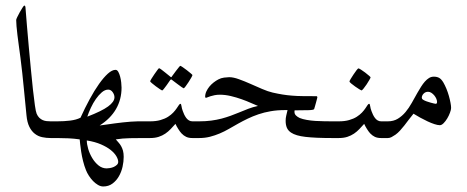

<svg xmlns="http://www.w3.org/2000/svg" viewBox="-20 -504 1706 701"><path d="M210 -30.8Q210 -24.9 209.2 -19.5Q208.5 -14.2 205.8 -9.8Q203.1 -5.4 197.8 -2.7Q192.4 0 183.1 0H165Q148.9 0 134 -3.2Q119.1 -6.3 107.2 -15.6Q95.2 -24.9 87.2 -41Q79.1 -57.1 76.7 -83Q74.7 -102.5 72.3 -127.7Q69.8 -152.8 67.1 -180.7Q64.5 -208.5 61.3 -237.3Q58.1 -266.1 54.7 -293Q51.8 -315.4 48.8 -336.7Q45.9 -357.9 43.7 -376Q41.5 -394 40.3 -408.2Q39.1 -422.4 39.1 -431.2Q39.1 -433.6 43.2 -442.1Q47.4 -450.7 52.5 -460Q57.6 -469.2 62.5 -476.6Q67.4 -483.9 68.8 -483.9Q69.8 -483.9 71.5 -481.9Q73.2 -480 73.2 -474.1Q75.2 -446.8 78.4 -409.7Q81.5 -372.6 85.2 -332Q88.9 -291.5 92.8 -251Q96.7 -210.4 100.3 -176.8Q104 -143.1 107.4 -119.4Q110.8 -95.7 113.8 -88.9Q117.7 -79.6 123.5 -74Q129.4 -68.4 136.2 -65.4Q143.1 -62.5 150.4 -61.8Q157.7 -61 165 -61H183.1Q192.4 -61 197.8 -58.3Q203.1 -55.7 205.8 -51.5Q208.5 -47.4 209.2 -42Q210 -36.6 210 -30.8Z M548.8 -30.8Q548.8 -24.9 548.1 -19.5Q547.4 -14.2 544.7 -9.8Q542 -5.4 536.6 -2.7Q531.2 0 522 0H503.9Q480.5 0 454.1 0.5Q427.7 1 402.8 4.9Q407.7 10.7 412.8 16.4Q418 22 422.1 29.3Q426.3 36.6 429 46.1Q431.6 55.7 431.6 68.8Q431.6 85.9 427.5 104.7Q423.3 123.5 414.1 139.6Q404.8 155.8 390.6 166.3Q376.5 176.8 356.9 176.8Q347.2 176.8 337.6 171.1Q328.1 165.5 319.8 157Q311.5 148.4 304.7 137.9Q297.9 127.4 293.9 117.2Q287.6 101.6 283.2 83.7Q278.8 65.9 276.4 50Q273.9 34.2 272.7 22Q271.5 9.8 271 4.9Q251 2 230.5 1Q210 0 189 0H170.9Q161.6 0 156.2 -2.7Q150.9 -5.4 148.2 -9.8Q145.5 -14.2 144.8 -19.5Q144 -24.9 144 -30.8Q144 -36.6 144.8 -42Q145.5 -47.4 148.2 -51.5Q150.9 -55.7 156.2 -58.3Q161.6 -61 170.9 -61H189Q213.9 -61 236.1 -63.7Q258.3 -66.4 273.9 -74.2Q290 -109.9 307.4 -141.8Q324.7 -173.8 341.6 -197.5Q358.4 -221.2 373.8 -235.1Q389.2 -249 401.9 -249Q407.7 -249 411.9 -241.7Q416 -234.4 418.7 -224.1Q421.4 -213.9 422.6 -202.6Q423.8 -191.4 423.8 -184.1Q423.8 -141.1 403.6 -106Q383.3 -70.8 343.8 -45.9Q345.2 -45.9 353 -47.1Q360.8 -48.3 372.6 -49.8Q384.3 -51.3 398.9 -53.5Q413.6 -55.7 428.5 -57.1Q443.4 -58.6 457.5 -59.8Q471.7 -61 482.9 -61H522Q531.2 -61 536.6 -58.3Q542 -55.7 544.7 -51.5Q547.4 -47.4 548.1 -42Q548.8 -36.6 548.8 -30.8ZM397.9 -148.9Q397.9 -158.2 391.4 -167.5Q384.8 -176.8 375 -176.8Q363.3 -176.8 351.8 -167Q340.3 -157.2 330.1 -142.6Q319.8 -127.9 311.8 -110.6Q303.7 -93.3 298.8 -78.1Q351.1 -98.1 374.5 -115.2Q397.9 -132.3 397.9 -148.9ZM411.6 86.9Q411.6 78.1 405 66.7Q398.4 55.2 384.5 43.9Q370.6 32.7 348.9 23.2Q327.1 13.7 296.9 8.8Q296.9 22 302 39.6Q307.1 57.1 316.7 73Q326.2 88.9 339.6 99.9Q353 110.8 369.6 110.8Q374 110.8 381.3 109.6Q388.7 108.4 395.3 105.5Q401.9 102.5 406.7 97.9Q411.6 93.3 411.6 86.9Z M728.5 -30.8Q728.5 -24.9 727.8 -19.5Q727.1 -14.2 724.4 -9.8Q721.7 -5.4 716.3 -2.7Q710.9 0 701.7 0H682.6Q668.9 0 659.7 -4.4Q650.4 -8.8 642.6 -17.1Q637.2 -22.9 630.9 -33Q624.5 -43 620.6 -51.8Q611.8 -42 603 -32.7Q594.2 -23.4 583.5 -16.1Q572.8 -8.8 559.3 -4.4Q545.9 0 527.8 0H509.8Q500.5 0 495.1 -2.7Q489.7 -5.4 487.1 -9.8Q484.4 -14.2 483.6 -19.5Q482.9 -24.9 482.9 -30.8Q482.9 -36.6 483.6 -42Q484.4 -47.4 487.1 -51.5Q489.7 -55.7 495.1 -58.3Q500.5 -61 509.8 -61H527.8Q549.8 -61 565.9 -65.7Q582 -70.3 593.5 -77.6Q605 -85 612.5 -93Q620.1 -101.1 625 -108.4Q629.9 -115.7 633.1 -120.4Q636.2 -125 638.7 -125Q641.6 -125 642.6 -116.7Q643.6 -108.4 647.5 -98.1Q649.4 -92.3 652.6 -85.7Q655.8 -79.1 659.9 -73.5Q664.1 -67.9 669.7 -64.5Q675.3 -61 682.6 -61H701.7Q710.9 -61 716.3 -58.3Q721.7 -55.7 724.4 -51.5Q727.1 -47.4 727.8 -42Q728.5 -36.6 728.5 -30.8ZM682.6 -230Q682.6 -228 678.2 -220.2Q673.8 -212.4 668.2 -203.9Q662.6 -195.3 657.5 -188.5Q652.3 -181.6 650.4 -181.6Q649.4 -181.6 642.8 -186.3Q636.2 -190.9 628.4 -196.8Q619.6 -203.1 608.4 -211.9Q606.4 -213.9 605 -213.9Q603.5 -213.9 601.6 -211.9Q594.2 -201.2 588.4 -192.9Q583 -185.5 578.4 -179.7Q573.7 -173.8 572.3 -173.8Q570.8 -173.8 563.7 -178.5Q556.6 -183.1 548.8 -189Q541 -194.8 534.7 -200.2Q528.3 -205.6 528.3 -207Q528.3 -209 533 -216.6Q537.6 -224.1 543.5 -232.7Q549.3 -241.2 554.4 -248Q559.6 -254.9 560.5 -254.9Q563 -254.9 569.3 -250Q575.7 -245.1 582.5 -239.7Q590.8 -233.4 600.6 -225.1Q603.5 -222.2 605 -222.2Q606.4 -222.2 608.4 -226.1Q615.7 -236.3 622.1 -244.6Q627.4 -251.5 632.3 -257.6Q637.2 -263.7 638.2 -263.7Q639.6 -263.7 647 -258.8Q654.3 -253.9 662.1 -247.8Q669.9 -241.7 676.3 -236.3Q682.6 -231 682.6 -230Z M1237.8 -30.8Q1237.8 -24.9 1237.1 -19.5Q1236.3 -14.2 1233.6 -9.8Q1231 -5.4 1225.6 -2.7Q1220.2 0 1210.9 0H1192.9Q1131.8 0 1095.7 -4.2Q1059.6 -8.3 1042.5 -20Q1031.7 -27.3 1027.3 -37.8Q1022.9 -48.3 1022.9 -63Q1022.9 -72.8 1025.1 -82Q1027.3 -91.3 1029.8 -102.1H1021Q992.2 -102.1 968.3 -97.9Q944.3 -93.8 923.6 -86.7Q902.8 -79.6 884.5 -70.8Q866.2 -62 849.6 -52.7Q832 -43 815.7 -33.4Q799.3 -23.9 782 -16.6Q764.6 -9.3 746.3 -4.6Q728 0 707 0H689Q679.7 0 674.3 -2.7Q668.9 -5.4 666.3 -9.8Q663.6 -14.2 662.8 -19.5Q662.1 -24.9 662.1 -30.8Q662.1 -36.6 662.8 -42Q663.6 -47.4 666.3 -51.5Q668.9 -55.7 674.3 -58.3Q679.7 -61 689 -61H707Q731 -61 751.2 -63.7Q771.5 -66.4 789.1 -71Q806.6 -75.7 822 -81.3Q837.4 -86.9 851.6 -92.8Q869.1 -100.1 886.2 -106.7Q903.3 -113.3 921.9 -117.2Q911.6 -121.1 896 -128.2Q880.4 -135.3 861.8 -141.8Q843.3 -148.4 822.8 -153.3Q802.2 -158.2 782.7 -158.2Q772.5 -158.2 763.7 -156.5Q754.9 -154.8 748.3 -152.6Q741.7 -150.4 737.5 -148.7Q733.4 -147 732.9 -147Q729 -147 729 -149.9Q729 -160.6 733.4 -170.2Q737.8 -179.7 744.6 -188Q751.5 -196.3 760 -202.9Q768.6 -209.5 776.9 -213.9Q786.6 -219.2 798.3 -220.7Q810.1 -222.2 816.9 -222.2Q832 -222.2 852.3 -214.8Q872.6 -207.5 894 -198Q915.5 -188.5 937 -179.2Q958.5 -169.9 975.6 -166Q995.1 -161.6 1011.7 -158.9Q1028.3 -156.2 1046.4 -154.8Q1064.5 -153.3 1085.7 -153.1Q1106.9 -152.8 1135.7 -152.8Q1137.2 -152.8 1137.9 -151.4Q1138.7 -149.9 1138.7 -148.9Q1138.7 -147.9 1137.2 -142.3Q1135.7 -136.7 1133.8 -129.6Q1131.8 -122.6 1129.9 -115.7Q1127.9 -108.9 1127 -106Q1126 -102.5 1107.9 -101.8Q1089.8 -101.1 1055.7 -101.1Q1055.2 -100.1 1055.2 -98.1Q1055.2 -96.2 1055.2 -94.7Q1055.2 -87.9 1060.5 -82.5Q1065.9 -77.1 1074.2 -73.2Q1085 -68.8 1100.1 -66.2Q1115.2 -63.5 1131.3 -62.5Q1147.5 -61.5 1163.6 -61.3Q1179.7 -61 1192.9 -61H1210.9Q1220.2 -61 1225.6 -58.3Q1231 -55.7 1233.6 -51.5Q1236.3 -47.4 1237.1 -42Q1237.8 -36.6 1237.8 -30.8Z M1417.5 -30.8Q1417.5 -24.9 1416.7 -19.5Q1416 -14.2 1413.3 -9.8Q1410.6 -5.4 1405.3 -2.7Q1399.9 0 1390.6 0H1371.6Q1357.9 0 1348.6 -4.4Q1339.4 -8.8 1331.5 -17.1Q1326.2 -22.9 1319.8 -33Q1313.5 -43 1309.6 -51.8Q1300.8 -42 1292 -32.7Q1283.2 -23.4 1272.5 -16.1Q1261.7 -8.8 1248.3 -4.4Q1234.9 0 1216.8 0H1198.7Q1189.5 0 1184.1 -2.7Q1178.7 -5.4 1176 -9.8Q1173.3 -14.2 1172.6 -19.5Q1171.9 -24.9 1171.9 -30.8Q1171.9 -36.6 1172.6 -42Q1173.3 -47.4 1176 -51.5Q1178.7 -55.7 1184.1 -58.3Q1189.5 -61 1198.7 -61H1216.8Q1238.8 -61 1254.9 -65.7Q1271 -70.3 1282.5 -77.6Q1293.9 -85 1301.5 -93Q1309.1 -101.1 1314 -108.4Q1318.8 -115.7 1322 -120.4Q1325.2 -125 1327.6 -125Q1330.6 -125 1331.5 -116.7Q1332.5 -108.4 1336.4 -98.1Q1338.4 -92.3 1341.6 -85.7Q1344.7 -79.1 1348.9 -73.5Q1353 -67.9 1358.6 -64.5Q1364.3 -61 1371.6 -61H1390.6Q1399.9 -61 1405.3 -58.3Q1410.6 -55.7 1413.3 -51.5Q1416 -47.4 1416.7 -42Q1417.5 -36.6 1417.5 -30.8ZM1333 -221.7Q1333 -219.7 1328.6 -212.2Q1324.2 -204.6 1318.6 -196Q1313 -187.5 1307.4 -180.7Q1301.8 -173.8 1299.8 -173.8Q1298.8 -173.8 1291.7 -178.2Q1284.7 -182.6 1276.6 -188.2Q1268.6 -193.8 1262.2 -199.2Q1255.9 -204.6 1255.9 -206.5Q1255.9 -208.5 1260.5 -216.1Q1265.1 -223.6 1270.8 -232.2Q1276.4 -240.7 1281.7 -247.6Q1287.1 -254.4 1288.6 -254.4Q1290.5 -254.4 1297.9 -249.8Q1305.2 -245.1 1313 -239.3Q1320.8 -233.4 1326.9 -228Q1333 -222.7 1333 -221.7Z M1627 -109.9Q1627 -103.5 1623 -92.8Q1619.1 -82 1613 -71.8Q1606.9 -61.5 1599.6 -54.2Q1592.3 -46.9 1585.9 -46.9Q1578.1 -46.9 1566.2 -50.8Q1554.2 -54.7 1540.8 -61Q1527.3 -67.4 1513.9 -74.7Q1500.5 -82 1489.7 -88.9Q1481 -78.6 1472.7 -67.4Q1464.4 -56.2 1456.3 -45.9Q1448.2 -35.6 1440.2 -26.9Q1432.1 -18.1 1423.8 -12.2Q1416 -6.8 1409.4 -3.4Q1402.8 0 1396 0H1377.9Q1368.7 0 1363.3 -2.7Q1357.9 -5.4 1355.2 -9.8Q1352.5 -14.2 1351.8 -19.5Q1351.1 -24.9 1351.1 -30.8Q1351.1 -36.6 1351.8 -42Q1352.5 -47.4 1355.2 -51.5Q1357.9 -55.7 1363.3 -58.3Q1368.7 -61 1377.9 -61H1396Q1417 -61 1432.6 -70.6Q1448.2 -80.1 1460.7 -95Q1473.1 -109.9 1483.4 -128.4Q1493.7 -147 1503.9 -165Q1510.7 -176.8 1517.3 -187.3Q1523.9 -197.8 1531.2 -206.1Q1538.6 -214.4 1546.4 -219.2Q1554.2 -224.1 1564 -224.1Q1575.2 -224.1 1583.3 -219.7Q1591.3 -215.3 1598.6 -203.1Q1604.5 -192.9 1609.9 -179.9Q1615.2 -167 1618.9 -153.8Q1622.6 -140.6 1624.8 -128.9Q1627 -117.2 1627 -109.9ZM1575.7 -131.8Q1575.7 -137.2 1573 -143.6Q1570.3 -149.9 1565.7 -155.5Q1561 -161.1 1555.2 -165Q1549.3 -168.9 1543 -168.9Q1533.2 -168.9 1526.6 -162.1Q1520 -155.3 1520 -147Q1520 -145.5 1521 -143.6Q1522 -141.6 1525.9 -139.2Q1530.8 -136.2 1537.8 -133.8Q1544.9 -131.3 1551.8 -129.4Q1558.6 -127.4 1564 -126.2Q1569.3 -125 1570.8 -125Q1575.7 -125 1575.7 -131.8Z"/></svg>

Font: Scheherazade Rohingya
Style: Regular
Weight: 400
Designer: SIL International
Foundry: SIL International
Version: Version 2.000 (build 440/429)